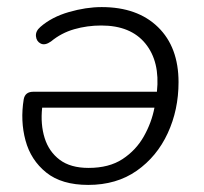

<svg xmlns="http://www.w3.org/2000/svg" viewBox="-20 -514 575 542"><path d="M229 8Q154 8 110.5 -27Q67 -62 52 -117.5Q37 -173 47 -234Q51 -255 74 -255H423Q432 -340 390.5 -391Q349 -442 266 -442Q226 -442 189.5 -431.5Q153 -421 124 -397Q107 -385 95 -391Q83 -397 81.5 -411.5Q80 -426 94 -438Q126 -466 174.5 -480Q223 -494 267 -494Q368 -494 426 -437.5Q484 -381 484 -282Q484 -204 453.5 -138Q423 -72 366 -32Q309 8 229 8ZM230 -40Q288 -40 326 -65Q364 -90 386 -129Q408 -168 416 -210H99Q94 -163 106 -124.5Q118 -86 148.5 -63Q179 -40 230 -40Z"/></svg>

Font: Nunito Light
Style: Italic
Weight: 300
Italic angle: -9°
Designer: Vernon Adams
Foundry: Vernon Adams
Version: Version 3.601; ttfautohint (v1.8.2.53-6de2)